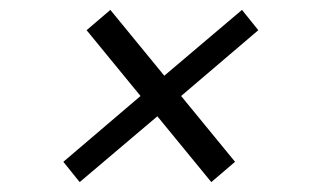

<svg xmlns="http://www.w3.org/2000/svg" viewBox="-20 -544 628 388"><path d="M203 -524 312 -391 469 -524 502 -483 346 -350 455 -217 407 -176 298 -309 141 -176 108 -217 264 -350 155 -483Z"/></svg>

Font: Pathway Extreme 8pt Thin 12pt Light
Style: Italic
Weight: 300
Italic angle: -8°
Version: Version 1.001;gftools[0.9.26]